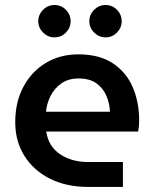

<svg xmlns="http://www.w3.org/2000/svg" viewBox="-20 -736 606 756"><path d="M327 0Q241 0 176.5 -32.5Q112 -65 76 -122.5Q40 -180 40 -255Q40 -334 72 -394Q104 -454 160 -488Q216 -522 289 -522Q371 -522 424 -487Q477 -452 502.5 -393Q528 -334 528 -261Q528 -237 524 -218H162Q171 -159 217 -128.5Q263 -98 327 -98H464V0ZM161 -296H413Q412 -328 399 -358.5Q386 -389 359.5 -408Q333 -427 289 -427Q249 -427 221.5 -407.5Q194 -388 179 -358Q164 -328 161 -296ZM395.4 -588.9Q369.6 -588.9 350.7 -607.9Q331.7 -626.8 331.7 -652.6Q331.7 -678.4 350.7 -697.4Q369.6 -716.3 395.4 -716.3Q422.1 -716.3 440.6 -697.4Q459.1 -678.4 459.1 -652.6Q459.1 -626.8 440.6 -607.9Q422.1 -588.9 395.4 -588.9ZM194.4 -588.9Q168.6 -588.9 149.7 -607.9Q130.7 -626.8 130.7 -652.6Q130.7 -678.4 149.7 -697.4Q168.6 -716.3 194.4 -716.3Q221.1 -716.3 239.6 -697.4Q258.1 -678.4 258.1 -652.6Q258.1 -626.8 239.6 -607.9Q221.1 -588.9 194.4 -588.9Z"/></svg>

Font: MuseoModerno Medium
Style: Regular
Weight: 500
Designer: Pablo Cosgaya, Héctor Gatti, Marcela Romero, and the Authors of The MuseoModerno Project.
Foundry: Omnibus-Type Team
Version: Version 1.001